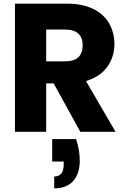

<svg xmlns="http://www.w3.org/2000/svg" viewBox="-20 -722 708 1052"><path d="M451 -278C451 -278 451 -278 451 -278C502 -293 541 -319 568 -356C594 -393 607 -434 607 -481C607 -481 607 -481 607 -481C607 -522 597 -560 578 -594C559 -627 530 -654 491 -673C452 -692 404 -702 349 -702C349 -702 62 -702 62 -702C62 -702 62 0 62 0C62 0 233 0 233 0C233 0 233 -265 233 -265C233 -265 274 -265 274 -265C274 -265 420 0 420 0C420 0 613 0 613 0C613 0 451 -278 451 -278ZM233 -560C233 -560 339 -560 339 -560C339 -560 339 -560 339 -560C370 -560 394 -552 410 -537C425 -522 433 -501 433 -474C433 -474 433 -474 433 -474C433 -446 425 -424 410 -409C394 -394 370 -386 339 -386C339 -386 233 -386 233 -386C233 -386 233 -560 233 -560ZM266 40C266 40 266 163 266 163C266 163 329 163 329 163C329 163 329 179 329 179C329 179 329 179 329 179C329 223 312 245 277 245C277 245 277 310 277 310C277 310 277 310 277 310C323 310 358 296 382 269C405 242 417 205 417 158C417 158 417 158 417 158C417 119 410 80 397 40C397 40 266 40 266 40Z"/></svg>

Font: Girnar Poppins
Style: Bold
Weight: 500
Designer: Ninad Kale (Devanagari), Jonny Pinhorn (Latin)
Foundry: Indian Type Foundry
Version: ""